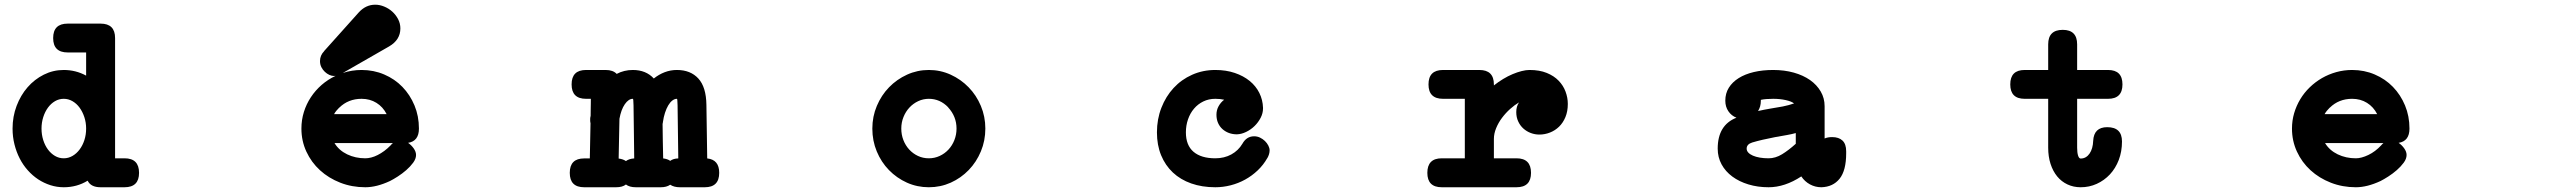

<svg xmlns="http://www.w3.org/2000/svg" viewBox="-20 -747 10877 813"><path d="M266.6 -524.9Q205.1 -524.9 205.1 -585.9Q205.1 -647 266.6 -647H405.8Q467.3 -647 467.3 -585.9V-76.7H507.3Q568.8 -76.7 568.8 -15.1Q568.8 45.9 507.3 45.9H405.8Q364.7 45.9 351.1 18.1Q305.7 45.9 250 45.9Q220.7 45.9 193.4 37.1Q166 28.3 141.8 12.5Q117.7 -3.4 97.7 -25.9Q77.6 -48.3 63.5 -75.9Q49.3 -103.5 41.3 -135.5Q33.2 -167.5 33.2 -202.6Q33.2 -253.4 50.3 -298.6Q67.4 -343.8 96.7 -377.4Q126 -411.1 165.5 -430.9Q205.1 -450.7 250 -450.7Q300.8 -450.7 344.7 -426.8V-524.9ZM250 -328.6Q230 -328.6 212.9 -318.6Q195.8 -308.6 183.1 -291.3Q170.4 -273.9 163.1 -251Q155.8 -228 155.8 -202.6Q155.8 -176.8 163.1 -153.8Q170.4 -130.9 183.1 -113.8Q195.8 -96.7 212.9 -86.7Q230 -76.7 250 -76.7Q269.5 -76.7 286.9 -86.7Q304.2 -96.7 317.1 -114Q330.1 -131.3 337.4 -154.1Q344.7 -176.8 344.7 -202.6Q344.7 -228 337.2 -251Q329.6 -273.9 316.9 -291.3Q304.2 -308.6 286.9 -318.6Q269.5 -328.6 250 -328.6Z M1499 -694.3Q1528.8 -727.1 1568.8 -727.1Q1587.9 -727.1 1606.9 -719.2Q1626 -711.4 1641.1 -697.8Q1656.2 -684.1 1665.8 -665.8Q1675.3 -647.5 1675.3 -626.5Q1675.3 -578.1 1627.4 -550.3L1431.6 -438Q1469.7 -450.7 1511.2 -450.7Q1562.5 -450.7 1606.9 -431.6Q1651.4 -412.6 1683.8 -379.2Q1716.3 -345.7 1735.1 -300.5Q1753.9 -255.4 1753.9 -202.6Q1753.9 -149.4 1708 -142.1Q1721.7 -132.8 1731.7 -118.7Q1741.7 -104.5 1741.7 -90.8Q1741.7 -74.7 1729.5 -58.1Q1717.3 -41.5 1700.2 -26.6Q1683.1 -11.7 1664.1 0.5Q1645 12.7 1631.3 19.5Q1574.7 45.9 1526.9 45.9Q1470.2 45.9 1420.9 26.6Q1371.6 7.3 1335 -26.1Q1298.3 -59.6 1277.3 -105Q1256.3 -150.4 1256.3 -202.6Q1256.3 -239.3 1266.8 -272.9Q1277.3 -306.6 1296.4 -335.4Q1315.4 -364.3 1342 -387.5Q1368.7 -410.6 1400.9 -425.8Q1398.4 -425.3 1393.6 -425.3Q1384.8 -425.3 1374.5 -429.9Q1364.3 -434.6 1355.5 -442.9Q1346.7 -451.2 1340.8 -462.6Q1335 -474.1 1335 -488.3Q1335 -512.7 1353 -530.8L1351.6 -529.8ZM1633.8 -131.3Q1638.2 -136.7 1643.6 -141.1H1396.5Q1415 -110.4 1450 -93.5Q1484.9 -76.7 1526.9 -76.7Q1538.6 -76.7 1552 -80.1Q1565.4 -83.5 1579.3 -90.6Q1593.3 -97.7 1607.2 -107.9Q1621.1 -118.2 1633.8 -131.3ZM1416.5 -291.5Q1409.7 -284.7 1404.3 -278.1Q1398.9 -271.5 1394.5 -263.7H1617.2Q1601.6 -294.4 1574 -311.5Q1546.4 -328.6 1511.2 -328.6Q1454.6 -328.6 1416.5 -291Z M2599.6 -75.7Q2619.1 -73.2 2630.4 -64.9Q2643.1 -74.7 2665.5 -76.2Q2664.6 -132.3 2664.1 -188.7Q2663.6 -245.1 2662.6 -301.3Q2662.1 -315.9 2661.6 -322.3Q2661.1 -328.6 2659.7 -328.6Q2641.6 -328.6 2625.7 -305.7Q2609.9 -282.7 2603 -244.1Q2602.1 -203.1 2601.3 -160.2Q2600.6 -117.2 2599.6 -75.7ZM2788.1 -76.2Q2806.2 -74.2 2817.9 -65.9Q2831.1 -75.7 2852.1 -76.2Q2851.1 -132.3 2850.6 -188.7Q2850.1 -245.1 2849.1 -301.3Q2848.6 -315.9 2848.1 -322.3Q2847.7 -328.6 2846.2 -328.6Q2836.4 -328.6 2826.9 -321.3Q2817.4 -314 2809.6 -300.8Q2801.8 -287.6 2795.9 -269.5Q2790 -251.5 2787.1 -230.5Q2786.6 -228 2786.6 -226.1Q2786.6 -224.1 2785.6 -222.7Q2786.1 -186 2786.6 -149.4Q2787.1 -112.8 2788.1 -76.2ZM2461.4 -328.6Q2400.4 -328.6 2400.4 -389.6Q2400.4 -450.7 2461.4 -450.7H2544.4Q2575.7 -450.7 2591.3 -434.1Q2622.6 -450.7 2659.7 -450.7Q2715.3 -450.7 2748.5 -414.6Q2769.5 -431.6 2794.4 -441.2Q2819.3 -450.7 2846.2 -450.7Q2903.8 -450.7 2937 -414.6Q2970.2 -378.4 2971.2 -303.2L2974.6 -76.2Q3025.4 -70.8 3025.4 -15.1Q3025.4 45.9 2964.4 45.9H2858.9Q2834 45.9 2817.9 35.2Q2802.7 45.9 2777.8 45.9H2672.4Q2645.5 45.9 2630.4 34.2Q2615.7 45.9 2588.9 45.9H2453.6Q2392.6 45.9 2392.6 -15.1Q2392.6 -76.2 2453.6 -76.2H2477.5Q2478.5 -114.3 2479 -150.1Q2479.5 -186 2480.5 -225.1Q2479 -231 2479 -238.8Q2479 -243.7 2479.2 -247.6Q2479.5 -251.5 2481 -256.8Q2481 -268.6 2481.2 -276.6Q2481.4 -284.7 2481.4 -292Q2481.4 -299.3 2481.7 -307.6Q2481.9 -315.9 2481.9 -328.6Z M3913.1 -450.7Q3961.9 -450.7 4005.4 -430.9Q4048.8 -411.1 4081.5 -377.4Q4114.3 -343.8 4133.3 -298.6Q4152.3 -253.4 4152.3 -202.6Q4152.3 -151.4 4133.5 -106.2Q4114.7 -61 4082 -27.1Q4049.3 6.8 4005.9 26.4Q3962.4 45.9 3913.1 45.9Q3863.8 45.9 3820.3 26.4Q3776.9 6.8 3744.1 -26.9Q3711.4 -60.5 3692.6 -105.7Q3673.8 -150.9 3673.8 -202.6Q3673.8 -253.4 3692.9 -298.6Q3711.9 -343.8 3744.6 -377.4Q3777.3 -411.1 3820.8 -430.9Q3864.3 -450.7 3913.1 -450.7ZM3995.1 -292.5Q3960.4 -328.6 3913.1 -328.6Q3889.2 -328.6 3867.9 -318.6Q3846.7 -308.6 3830.8 -291.5Q3814.9 -274.4 3805.7 -251.5Q3796.4 -228.5 3796.4 -202.6Q3796.4 -176.8 3805.2 -154.1Q3814 -131.3 3829.8 -114Q3845.7 -96.7 3866.9 -86.7Q3888.2 -76.7 3913.1 -76.7Q3937.5 -76.7 3959 -86.7Q3980.5 -96.7 3996.3 -113.8Q4012.2 -130.9 4021.2 -153.8Q4030.3 -176.8 4030.3 -202.6Q4030.3 -253.9 3994.6 -292.5Z M5240.7 -138.2Q5258.3 -169.9 5290.5 -169.9Q5303.7 -169.9 5315.4 -164.3Q5327.1 -158.7 5336.2 -149.9Q5345.2 -141.1 5350.6 -130.6Q5356 -120.1 5356 -110.4Q5356 -94.2 5346.2 -77.1V-77.6Q5329.6 -48.3 5305.4 -25.4Q5281.2 -2.4 5252.4 13.4Q5223.6 29.3 5191.2 37.6Q5158.7 45.9 5126 45.9Q5069.8 45.9 5024.2 29.8Q4978.5 13.7 4946.3 -16.6Q4914.1 -46.9 4896.5 -89.8Q4878.9 -132.8 4878.9 -186.5Q4878.9 -242.2 4897.7 -290.5Q4916.5 -338.9 4949.5 -374.5Q4982.4 -410.2 5027.8 -430.4Q5073.2 -450.7 5126 -450.7Q5171.4 -450.7 5208.3 -438.2Q5245.1 -425.8 5271.5 -404.3Q5297.9 -382.8 5312.5 -353.5Q5327.1 -324.2 5328.1 -290.5V-288.1Q5328.1 -267.6 5318.1 -248.3Q5308.1 -229 5292.5 -213.6Q5276.9 -198.2 5256.8 -188.5Q5236.8 -178.7 5217.3 -178.2Q5199.7 -178.2 5184.1 -183.8Q5168.5 -189.5 5156.5 -200.2Q5144.5 -210.9 5137.7 -226.3Q5130.9 -241.7 5130.9 -261.2Q5130.9 -280.8 5139.9 -297.1Q5148.9 -313.5 5163.6 -324.7Q5146.5 -328.6 5126 -328.6Q5098.1 -328.6 5075.2 -317.4Q5052.2 -306.2 5035.9 -286.9Q5019.5 -267.6 5010.5 -241.7Q5001.5 -215.8 5001.5 -186.5Q5001.5 -131.8 5033.9 -104.2Q5066.4 -76.7 5126 -76.7Q5164.1 -76.7 5193.8 -93Q5223.6 -109.4 5240.7 -138.2Z M6090.3 -328.6Q6028.8 -328.6 6028.8 -389.6Q6028.8 -450.7 6090.3 -450.7H6244.1Q6305.7 -450.7 6305.7 -389.6V-385.3Q6324.7 -400.4 6345 -412.6Q6365.2 -424.8 6385 -433.1Q6404.8 -441.4 6423.1 -446Q6441.4 -450.7 6456.5 -450.7Q6499 -450.7 6529.5 -438.2Q6560.1 -425.8 6579.8 -405.3Q6599.6 -384.8 6609.1 -359.1Q6618.7 -333.5 6618.7 -307.1Q6618.7 -275.4 6608.6 -251.2Q6598.6 -227.1 6581.8 -210.7Q6564.9 -194.3 6543.2 -185.8Q6521.5 -177.2 6498 -177.2Q6479.5 -177.2 6461.9 -183.8Q6444.3 -190.4 6430.7 -202.6Q6417 -214.8 6408.7 -232.7Q6400.4 -250.5 6400.4 -272.5Q6400.4 -296.4 6412.1 -313.5Q6393.6 -302.7 6374.5 -285.6Q6355.5 -268.6 6340.1 -248Q6324.7 -227.5 6315.2 -204.3Q6305.7 -181.2 6305.7 -158.7V-76.7H6401.4Q6462.9 -76.7 6462.9 -15.1Q6462.9 45.9 6401.4 45.9H6085Q6023.9 45.9 6023.9 -15.1Q6023.9 -76.7 6085 -76.7H6182.6V-328.6Z M7333 -248.5Q7311.5 -256.8 7298.6 -275.9Q7285.6 -294.9 7285.6 -320.8Q7285.6 -351.6 7300.5 -375.5Q7315.4 -399.4 7342.3 -416.3Q7369.1 -433.1 7406.2 -441.9Q7443.4 -450.7 7488.3 -450.7Q7535.6 -450.7 7575.7 -439.5Q7615.7 -428.2 7644.5 -408Q7673.3 -387.7 7689.7 -359.4Q7706.1 -331.1 7706.1 -297.4V-160.6Q7719.2 -166.5 7737.8 -166.5Q7766.1 -166.5 7781.7 -151.9Q7797.4 -137.2 7797.4 -106.4V-98.1Q7797.4 -24.9 7769.5 9.8Q7741.7 44.4 7692.4 45.9Q7666.5 45.9 7644 33.7Q7621.6 21.5 7607.4 0Q7537.6 45.9 7468.8 45.9Q7422.9 45.9 7383.5 33.9Q7344.2 22 7315.2 0.5Q7286.1 -21 7269.8 -51Q7253.4 -81.1 7253.4 -117.7Q7253.4 -217.3 7332.5 -248.5ZM7584 -183.6Q7566.4 -178.7 7548.1 -175.5Q7529.8 -172.4 7511.2 -168.9H7512.2Q7508.3 -168 7504.6 -167.7Q7501 -167.5 7497.1 -166.5Q7469.2 -161.1 7444.8 -155.5Q7420.4 -149.9 7399.4 -143.6Q7376 -136.2 7376 -117.7Q7376 -108.4 7383.1 -100.8Q7390.1 -93.3 7402.6 -87.9Q7415 -82.5 7431.9 -79.6Q7448.7 -76.7 7468.8 -76.7Q7498 -76.7 7525.9 -93.8Q7553.7 -110.8 7584 -138.2ZM7488.3 -328.6Q7456.5 -328.6 7436 -324.2V-319.8Q7436 -295.4 7424.3 -276.9Q7449.7 -282.7 7476.1 -287.1Q7502.4 -291 7528.6 -296.1Q7554.7 -301.3 7576.7 -309.1Q7565.4 -317.9 7541.3 -323.2Q7517.1 -328.6 7488.3 -328.6Z M8553.2 -328.6Q8492.2 -328.6 8492.2 -389.6Q8492.2 -450.7 8553.2 -450.7H8652.8V-559.1Q8652.8 -620.6 8714.4 -620.6Q8775.4 -620.6 8775.4 -559.1V-450.7H8906.2Q8967.3 -450.7 8967.3 -389.6Q8967.3 -328.6 8906.2 -328.6H8775.4V-121.6Q8775.4 -101.1 8779.3 -88.4Q8783.2 -75.7 8790.5 -75.7Q8802.2 -75.7 8811.8 -81.3Q8821.3 -86.9 8828.1 -96.9Q8835 -106.9 8838.9 -120.6Q8842.8 -134.3 8843.3 -150.4Q8846.2 -208.5 8902.8 -208.5Q8965.3 -208.5 8965.3 -147.9Q8965.3 -105.5 8951.7 -69.8Q8938 -34.2 8914.1 -8.5Q8890.1 17.1 8858.4 31.5Q8826.7 45.9 8790.5 45.9Q8759.8 45.9 8734.4 33.9Q8709 22 8690.9 0Q8672.9 -22 8662.8 -53Q8652.8 -84 8652.8 -121.6V-328.6Z M10062.5 -131.3Q10066.9 -136.7 10072.3 -141.1H9825.2Q9843.8 -110.4 9878.7 -93.5Q9913.6 -76.7 9955.6 -76.7Q9979 -76.7 10008.5 -90.8Q10038.1 -105 10063 -131.8ZM10182.6 -202.6Q10182.6 -149.4 10136.7 -142.1Q10150.4 -132.8 10160.4 -118.7Q10170.4 -104.5 10170.4 -90.8Q10170.4 -74.7 10158.2 -58.1Q10146 -41.5 10128.9 -26.6Q10111.8 -11.7 10092.8 0.5Q10073.7 12.7 10060.1 19.5Q10003.4 45.9 9955.6 45.9Q9898.9 45.9 9849.6 26.6Q9800.3 7.3 9763.7 -26.1Q9727.1 -59.6 9706.1 -105Q9685.1 -150.4 9685.1 -202.6Q9685.1 -236.3 9694.3 -267.8Q9703.6 -299.3 9720.2 -326.9Q9736.8 -354.5 9760.3 -377.2Q9783.7 -399.9 9812 -416.3Q9840.3 -432.6 9872.8 -441.7Q9905.3 -450.7 9939.9 -450.7Q9991.2 -450.7 10035.6 -431.6Q10080.1 -412.6 10112.5 -379.2Q10145 -345.7 10163.8 -300.5Q10182.6 -255.4 10182.6 -202.6ZM9845.2 -291.5Q9838.4 -284.7 9833 -278.1Q9827.6 -271.5 9823.2 -263.7H10045.9Q10030.3 -294.4 10002.7 -311.5Q9975.1 -328.6 9939.9 -328.6Q9883.3 -328.6 9845.2 -291Z"/></svg>

Font: Erica Type
Style: Bold Italic
Weight: 700
Monospace: yes
Designer: Peter Wiegel
Foundry: Peter Wiegel
Version: Version 1.000 2010 initial release